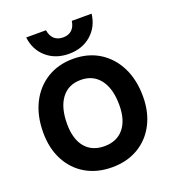

<svg xmlns="http://www.w3.org/2000/svg" viewBox="-155 -987 1001 1112"><g transform="rotate(-20 346.0 -430.5)"><path d="M537 -869Q528 -791 473 -743Q418 -695 336 -695Q253 -695 198 -743Q143 -791 134 -869H256Q261 -834 281.5 -815Q302 -796 336 -796Q370 -796 390 -815Q410 -834 415 -869ZM38 -317Q38 -420 76.5 -497Q115 -574 184.5 -617Q254 -660 346 -660Q438 -660 507 -617Q576 -574 614.5 -497Q653 -420 653 -317Q653 -220 614.5 -146.5Q576 -73 507 -32.5Q438 8 346 8Q254 8 184.5 -32.5Q115 -73 76.5 -146.5Q38 -220 38 -317ZM507 -317Q507 -418 464.5 -474Q422 -530 346 -530Q269 -530 227 -474Q185 -418 185 -317Q185 -224 227 -173Q269 -122 346 -122Q422 -122 464.5 -173Q507 -224 507 -317Z"/></g></svg>

Font: Overused Grotesk
Style: Bold
Weight: 700
Version: Version 0.003